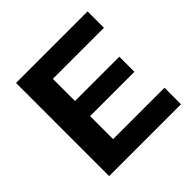

<svg xmlns="http://www.w3.org/2000/svg" viewBox="-171 -811 962 962"><g transform="rotate(-45 310.5 -330.0)"><path d="M73 0V-660H218V0ZM173 0V-117H582V0ZM173 -280V-387H532V-280ZM173 -544V-660H580V-544Z"/></g></svg>

Font: Bricolage Grotesque
Style: Bold
Weight: 700
Designer: Mathieu Triay
Foundry: Atelier Triay
Version: Version 1.001;gftools[0.9.33.dev8+g029e19f]